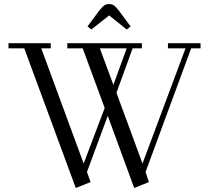

<svg xmlns="http://www.w3.org/2000/svg" viewBox="-20 -916 1066 950"><path d="M22 -676.8V-702.1H231V-676.8H184.1L394 -106.9L498 -381.8L389.2 -676.8H313V-702.1H682.1V-676.8H636.2L556.2 -457L685.1 -106.9L897.9 -676.8H811V-702.1H972.2V-676.8H925.8L700.2 -64.9L716.8 -15.1L644 14.2L513.2 -342.8L410.2 -64.9L428.2 -15.1L355 14.2L100.1 -676.8ZM413.1 -785.2 471.2 -863.8Q486.3 -882.8 495.8 -889.4Q505.4 -896 520 -896Q534.2 -896 543.5 -889.4Q552.7 -882.8 567.9 -863.8L626 -785.2L606.9 -770L520 -839.8L432.1 -770ZM474.1 -676.8 541 -496.1 606.9 -676.8Z"/></svg>

Font: Dehuti
Style: Book
Weight: 400
Version: Version 1.2